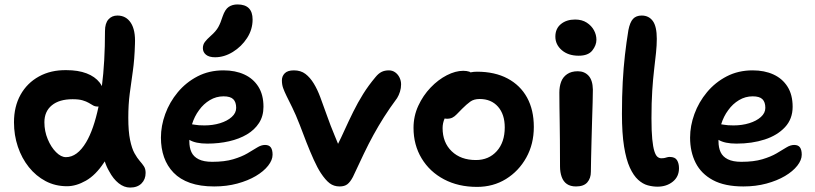

<svg xmlns="http://www.w3.org/2000/svg" viewBox="-20 -830 3673 865"><path d="M282 9Q229 9 185.5 -14Q142 -37 110 -77Q78 -117 60.5 -169Q43 -221 43 -279Q43 -350 72.5 -403Q102 -456 155.5 -485.5Q209 -515 279 -514Q332 -514 370 -499.5Q408 -485 429 -458Q435 -450 439 -442Q453 -550 453 -690Q453 -725 468.5 -742.5Q484 -760 509 -760Q548 -760 569.5 -727Q591 -694 588 -631Q586 -562 578.5 -510Q571 -458 564.5 -408.5Q558 -359 558 -300Q558 -238 566 -199.5Q574 -161 586 -139.5Q598 -118 609.5 -105Q621 -92 628.5 -80.5Q636 -69 636 -51Q636 -22 617.5 -3.5Q599 15 566 15Q539 15 514.5 -4.5Q490 -24 472 -58Q460 -78 452 -103Q450 -100 448 -97Q411 -41 367 -16Q323 9 282 9ZM424 -350Q422 -350 420 -350Q408 -350 399.5 -355Q391 -360 380 -366.5Q369 -373 352 -378Q335 -383 307 -383Q247 -383 213.5 -355.5Q180 -328 180 -279Q180 -239 195 -203Q210 -167 232.5 -144.5Q255 -122 277 -122Q328 -122 368 -189Q402 -246 424 -350Z M945 10Q882 10 836.5 -6Q791 -22 762 -52Q733 -82 719 -122Q705 -162 705 -210Q705 -263 724.5 -316.5Q744 -370 781 -414.5Q818 -459 870 -486Q922 -513 987 -513Q1040 -513 1080.5 -494.5Q1121 -476 1144 -439.5Q1167 -403 1167 -349Q1167 -307 1147 -276Q1127 -245 1092.5 -224.5Q1058 -204 1012 -193.5Q966 -183 914 -183Q861 -183 833 -200Q833 -196 833 -193Q833 -165 842.5 -144.5Q852 -124 875 -112.5Q898 -101 936 -101Q992 -101 1030.5 -112.5Q1069 -124 1094.5 -139Q1120 -154 1138.5 -165.5Q1157 -177 1174 -177Q1192 -177 1200 -166Q1208 -155 1208 -133Q1208 -109 1188 -83.5Q1168 -58 1132.5 -37Q1097 -16 1049 -3Q1001 10 945 10ZM845 -270Q851 -269 858 -268Q873 -265 901 -265Q939 -265 971.5 -275Q1004 -285 1024 -303Q1044 -321 1044 -344Q1044 -370 1031 -383Q1018 -396 987 -396Q954 -396 925.5 -379Q897 -362 877 -334Q856 -306 845 -270ZM949 -572Q922 -572 908 -583.5Q894 -595 894 -613Q894 -629 903 -641Q912 -653 929 -668Q953 -689 963.5 -708Q974 -727 983 -756Q994 -788 1010.5 -799Q1027 -810 1050 -810Q1084 -810 1101 -793Q1118 -776 1118 -742Q1118 -697 1093 -658.5Q1068 -620 1029 -596Q990 -572 949 -572Z M1510 10Q1484 10 1465 -4.5Q1446 -19 1425 -51Q1410 -74 1393.5 -110.5Q1377 -147 1360.5 -189Q1344 -231 1331 -266Q1312 -315 1296.5 -346Q1281 -377 1271 -397.5Q1261 -418 1255.5 -433.5Q1250 -449 1250 -468Q1250 -487 1263 -500Q1276 -513 1304 -513Q1335 -513 1356 -497Q1377 -481 1393.5 -454Q1410 -427 1423 -392Q1438 -352 1453.5 -308Q1469 -264 1487 -221Q1495 -201 1503 -182Q1518 -212 1531 -241Q1551 -285 1571.5 -326.5Q1592 -368 1616 -406.5Q1640 -445 1672 -483Q1685 -499 1699 -506Q1713 -513 1732 -513Q1748 -513 1760.5 -504Q1773 -495 1780 -480.5Q1787 -466 1787 -450Q1787 -433 1782 -417Q1777 -401 1769 -388Q1735 -342 1710 -302.5Q1685 -263 1663 -223Q1641 -183 1619 -137Q1597 -91 1570 -33Q1558 -10 1545 0Q1532 10 1510 10Z M2129 12Q2045 12 1980.5 -22Q1916 -56 1879.5 -116.5Q1843 -177 1843 -254Q1843 -307 1864.5 -353.5Q1886 -400 1920 -435.5Q1954 -471 1993 -491Q2032 -511 2067 -511Q2082 -511 2095 -507Q2097 -505 2100 -504Q2114 -507 2129 -507Q2209 -507 2266.5 -476.5Q2324 -446 2354.5 -390.5Q2385 -335 2385 -258Q2385 -181 2351 -120Q2317 -59 2259.5 -23.5Q2202 12 2129 12ZM1983 -296Q1974 -275 1974 -253Q1974 -188 2015 -148.5Q2056 -109 2124 -109Q2182 -109 2218 -149Q2254 -189 2254 -256Q2254 -315 2223.5 -349.5Q2193 -384 2141 -384Q2115 -384 2098.5 -372Q2082 -360 2062 -340Q2047 -325 2037.5 -315Q2028 -305 2018 -300Q2008 -295 1993 -295Q1988 -295 1983 -296Z M2575 10Q2550 10 2534 -1Q2518 -12 2510.5 -33Q2503 -54 2503 -80Q2503 -149 2502.5 -197Q2502 -245 2501.5 -280.5Q2501 -316 2500.5 -347Q2500 -378 2500 -413Q2500 -440 2508 -461.5Q2516 -483 2535 -496Q2554 -509 2583 -509Q2613 -509 2631.5 -489Q2650 -469 2651 -427Q2651 -406 2650 -369.5Q2649 -333 2647.5 -288Q2646 -243 2645 -198.5Q2644 -154 2643 -116Q2642 -78 2642 -56Q2642 -27 2626 -8.5Q2610 10 2575 10ZM2587 -579Q2540 -579 2511 -604Q2482 -629 2482 -665Q2482 -701 2507 -721.5Q2532 -742 2571 -742Q2602 -742 2623.5 -728Q2645 -714 2656 -693.5Q2667 -673 2667 -651Q2667 -626 2648.5 -602.5Q2630 -579 2587 -579Z M2942 11Q2921 11 2898.5 5Q2876 -1 2855 -20Q2834 -39 2817.5 -75Q2801 -111 2791.5 -170Q2782 -229 2782 -317Q2782 -396 2785.5 -460.5Q2789 -525 2795.5 -582Q2802 -639 2811 -694Q2818 -730 2832 -745Q2846 -760 2871 -760Q2903 -760 2921 -735.5Q2939 -711 2939 -655Q2939 -626 2935.5 -592.5Q2932 -559 2927 -517Q2922 -475 2918.5 -421.5Q2915 -368 2915 -297Q2915 -239 2918.5 -203.5Q2922 -168 2928 -149Q2934 -130 2942 -123.5Q2950 -117 2959 -117Q2969 -117 2975 -118.5Q2981 -120 2986 -121.5Q2991 -123 2997 -123Q3021 -123 3030 -108.5Q3039 -94 3039 -72Q3039 -34 3011 -11.5Q2983 11 2942 11Z M3329 10Q3245 10 3192 -18.5Q3139 -47 3114 -96.5Q3089 -146 3089 -210Q3089 -263 3108.5 -316.5Q3128 -370 3165 -414.5Q3202 -459 3254 -486Q3306 -513 3371 -513Q3424 -513 3464.5 -494.5Q3505 -476 3528 -439.5Q3551 -403 3551 -349Q3551 -294 3516.5 -257Q3482 -220 3425 -201.5Q3368 -183 3298 -183Q3245 -183 3217 -200Q3217 -196 3217 -193Q3217 -165 3226.5 -144.5Q3236 -124 3259 -112.5Q3282 -101 3320 -101Q3376 -101 3414.5 -112.5Q3453 -124 3478.5 -139Q3504 -154 3522.5 -165.5Q3541 -177 3558 -177Q3576 -177 3584 -166Q3592 -155 3592 -133Q3592 -109 3572 -83.5Q3552 -58 3516.5 -37Q3481 -16 3433 -3Q3385 10 3329 10ZM3229 -270Q3235 -269 3242 -268Q3257 -265 3285 -265Q3323 -265 3355.5 -275Q3388 -285 3408 -303Q3428 -321 3428 -344Q3428 -370 3415 -383Q3402 -396 3371 -396Q3338 -396 3309.5 -379Q3281 -362 3261 -334Q3240 -306 3229 -270Z"/></svg>

Font: Shantell Sans Light SemiBold
Style: Regular
Weight: 600
Version: Version 1.008;[ac192a2d6]